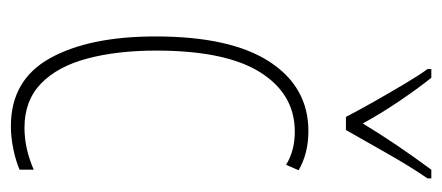

<svg xmlns="http://www.w3.org/2000/svg" viewBox="-250 -604 813 353"><g transform="rotate(90 156.5 -427.5)"><path d="M212 -41Q127 -41 87 -113Q47 -185 47 -307Q47 -445 93.5 -516.5Q140 -588 221 -588Q262 -588 293 -570L283 -547Q257 -563 222 -563Q153 -563 113 -499.5Q73 -436 73 -308Q73 -237 87.5 -182Q102 -127 133.5 -96.5Q165 -66 215 -66Q253 -66 292 -83V-57Q276 -50 254 -45.5Q232 -41 212 -41ZM195 -657Q182 -682 165.5 -711Q149 -740 133.5 -766Q118 -792 107 -807V-814H123Q143 -789 166 -755Q189 -721 207 -688Q227 -721 247 -750.5Q267 -780 292 -814H308V-807Q286 -775 262.5 -733.5Q239 -692 219 -657Z"/></g></svg>

Font: Noto Sans Tamil UI ExtraCondensed Thin
Style: Regular
Weight: 100
Width: 2
Designer: Jelle Bosma - Monotype Design Team
Foundry: Monotype Imaging Inc.
Version: Version 2.004; ttfautohint (v1.8.4.7-5d5b)